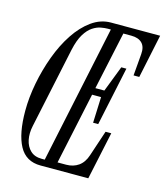

<svg xmlns="http://www.w3.org/2000/svg" viewBox="-111 -824 782 909"><g transform="rotate(15 280.5 -370.0)"><path d="M173 0Q101 0 68.5 -60Q36 -120 36 -232Q36 -297 49.5 -367.5Q63 -438 87.5 -504.5Q112 -571 147 -624Q182 -677 226 -708.5Q270 -740 320 -740H561L516 -526H488L497 -633Q500 -669 482 -687Q464 -705 429 -705H390L329 -421H373L422 -548H447L386 -260H361L366 -387H322L247 -35H289Q324 -35 349.5 -53Q375 -71 387 -108L429 -234H457L407 0ZM170 -32H185L328 -708H313Q299 -708 279.5 -704.5Q260 -701 239.5 -687.5Q219 -674 201.5 -645.5Q184 -617 173 -567L89 -171Q81 -134 87.5 -102.5Q94 -71 114.5 -51.5Q135 -32 170 -32Z"/></g></svg>

Font: Xanh Mono
Style: Italic
Weight: 400
Italic angle: -12°
Monospace: yes
Designer: Lam Bao, Duy Dao
Foundry: Yellow Type Foundry
Version: Version 3.101; ttfautohint (v1.8.3)